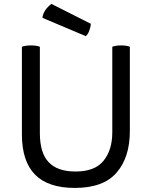

<svg xmlns="http://www.w3.org/2000/svg" viewBox="-20 -927 764 971"><path d="M181.6 -690.4Q174.8 -693.4 164.1 -695.3Q153.3 -697.3 136.7 -697.3Q120.1 -697.3 109.4 -695.3Q97.7 -693.4 90.8 -690.4Q90.8 -668 90.8 -625Q90.8 -530.3 90.8 -247.1Q90.8 -111.3 157.2 -43.9Q223.6 23.4 358.4 23.4Q503.9 23.4 570.3 -54.7Q636.7 -131.8 636.7 -264.6Q636.7 -406.2 636.7 -690.4Q629.9 -693.4 620.1 -695.3Q609.4 -697.3 592.8 -697.3Q576.2 -697.3 565.4 -695.3Q554.7 -693.4 547.9 -690.4Q547.9 -545.9 547.9 -257.8Q547.9 -168.9 503.9 -114.3Q460 -59.6 362.3 -59.6Q270.5 -59.6 226.6 -106.4Q181.6 -152.3 181.6 -254.9Q181.6 -400.4 181.6 -690.4ZM240.2 -907.2Q222.7 -894.5 210 -877Q197.3 -858.4 194.3 -836.9Q267.6 -805.7 414.1 -744.1Q425.8 -754.9 431.6 -772.5Q438.5 -790 439.5 -806.6Q373 -840.8 240.2 -907.2Z"/></svg>

Font: cl
Style: Regular
Weight: 400
Designer: Mitja Miklavcic
Version: Version 1.0